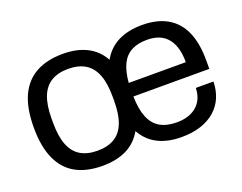

<svg xmlns="http://www.w3.org/2000/svg" viewBox="-91 -707 1118 888"><g transform="rotate(-20 467.5 -263.0)"><path d="M279.5 12Q201.4 12 148 -17.5Q94.7 -47 67.1 -108Q39.5 -169 39.5 -263Q39.5 -358 67.5 -418.5Q95.6 -479 149.6 -508.5Q203.6 -538 282.2 -538Q350 -538 398.9 -513.4Q447.9 -488.9 476.2 -438.4Q504.9 -489.4 554.2 -513.7Q603.5 -538 671.6 -538Q745 -538 794.9 -509.5Q844.8 -481 870.1 -424.8Q895.4 -368.5 895.4 -283.2V-240.8H521.7Q522.8 -177.6 539.5 -137.2Q556.2 -96.8 589 -78.2Q621.8 -59.6 670.4 -59.6Q703.1 -59.6 728.4 -68.4Q753.6 -77.2 770.9 -93.1Q788.2 -109.1 797.2 -131.3Q806.1 -153.5 806.5 -179.4H893.1Q892.6 -136.8 877.6 -101.6Q862.7 -66.4 833.9 -41.1Q805.2 -15.7 763.6 -1.8Q722.1 12 668 12Q600.8 12 552.4 -12.3Q504 -36.6 475.8 -87.1Q447 -36.6 397.6 -12.3Q348.1 12 279.5 12ZM280.8 -61.8Q331.1 -61.8 364.4 -81.7Q397.8 -101.6 414.5 -143.7Q431.2 -185.8 431.2 -252.3V-272.6Q431.2 -339.7 414.5 -381.8Q397.8 -423.9 364.4 -444Q331.1 -464.2 280.8 -464.2Q231.6 -464.2 198 -444.3Q164.4 -424.4 147.7 -382.3Q131 -340.2 131 -273.7V-252.9Q131 -186.3 147.7 -143.9Q164.4 -101.6 198 -81.7Q231.6 -61.8 280.8 -61.8ZM522.8 -307.1H803.8Q803.8 -351.1 793.7 -381.2Q783.7 -411.3 765.8 -430.2Q747.9 -449.1 723.4 -457.5Q698.9 -465.8 669.4 -465.8Q623.5 -465.8 592.4 -449.1Q561.4 -432.5 544.3 -397.4Q527.3 -362.4 522.8 -307.1Z"/></g></svg>

Font: Archivo SemiBold
Style: Regular
Weight: 600
Designer: Hector Gatti
Foundry: Omnibus-Type
Version: Version 2.001